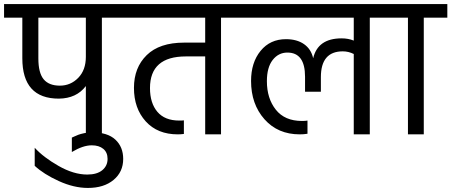

<svg xmlns="http://www.w3.org/2000/svg" viewBox="-42 -662 2224 946"><path d="M381 -382V-575H147V-374Q147 -303 173 -271.5Q199 -240 253 -240Q306 -240 343.5 -278.5Q381 -317 381 -382ZM575 -642V-575H460V0H381V-238Q335 -177 248 -176Q68 -176 68 -375V-575H-22V-642Z M129 155V66Q172 113 246.5 155.5Q321 198 388 198Q436 198 462 176.5Q488 155 488 121Q488 89 467 71.5Q446 54 410 54Q367 54 312 87V16L323 11Q333 6 344 2Q355 -2 373.5 -6Q392 -10 411 -10Q488 -10 526.5 26Q565 62 565 121Q565 185 517.5 224.5Q470 264 391 264Q322 264 247.5 230Q173 196 129 155Z M1163 -642V-575H1047V0H969V-384H874Q697 -384 697 -228Q697 -154 733.5 -111Q770 -68 841 -68Q858 -68 864 -69V-2Q848 0 834 0Q734 0 676 -64Q618 -128 618 -229Q618 -329 681 -390.5Q744 -452 865 -452H969V-575H531V-642Z M1896 -642V-575H1780V0H1701V-396Q1675 -409 1647 -409Q1539 -409 1539 -282V-210H1461V-284Q1461 -403 1374 -403Q1330 -403 1301.5 -366.5Q1273 -330 1273 -262Q1273 -177 1317 -121.5Q1361 -66 1446 -66Q1463 -66 1473 -68V-3Q1455 0 1435 0Q1327 0 1261 -74.5Q1195 -149 1195 -263Q1195 -354 1242 -411.5Q1289 -469 1367 -469Q1421 -469 1456 -444.5Q1491 -420 1501 -375Q1524 -473 1641 -473Q1674 -473 1701 -462V-575H1118V-642Z M1852 -575V-642H2162V-575H2046V0H1968V-575Z"/></svg>

Font: Hind Regular
Style: Regular
Weight: 400
Designer: Manushi Parikh, Satya Rajpurohit
Foundry: Indian Type Foundry
Version: Version 1.201;PS 1.0;hotconv 1.0.78;makeotf.lib2.5.61930; tt